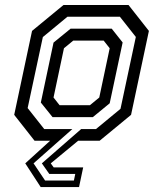

<svg xmlns="http://www.w3.org/2000/svg" viewBox="-20 -560 612 764"><path d="M156 -46.5H362L459.5 -127L520.5 -413L457 -493.5H248.5L150.5 -412.5L90 -130ZM189 -94 142.5 -152 193 -390.5 261 -446H424.5L468 -391L416.5 -149L349.5 -94ZM217 -141.5H338L375 -172L416.5 -368L392.5 -398.5H271.5L234.5 -368L193 -172ZM268 -46.5 113.5 90 159.5 158.5H274L279.5 132H176L146.5 90L303 -46.5ZM491.5 -540 572.5 -437 501.5 -103 376.5 0H291L182 90L193.5 106H311L294.5 184.5H142L80.5 90L179.5 0H117.5L36.5 -103L107.5 -437L232.5 -540Z"/></svg>

Font: Tourney Medium
Style: Italic
Weight: 500
Italic angle: -12°
Version: Version 1.015